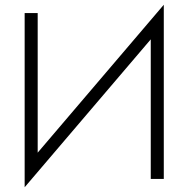

<svg xmlns="http://www.w3.org/2000/svg" viewBox="-20 -755 795 810"><path d="M668 -650 671 -735 87 -50 84 35ZM139 -700H84V35L139 -40ZM671 -735 616 -661V0H671Z"/></svg>

Font: NM-font
Style: Light
Weight: 500
Designer: ""
Foundry: ""
Version: ""